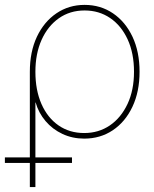

<svg xmlns="http://www.w3.org/2000/svg" viewBox="-48 -550 622 774"><path d="M72.3 204.1V-260.7Q72.3 -341.3 100.8 -401.9Q129.4 -462.4 179.4 -496.3Q229.5 -530.3 293 -530.3Q357.4 -530.3 407.5 -496.3Q457.5 -462.4 486.1 -401.9Q514.6 -341.3 514.6 -260.7Q514.6 -180.2 485.8 -119.4Q457 -58.6 406.7 -24.9Q356.4 8.8 291.5 8.8Q244.1 8.8 203.9 -10Q163.6 -28.8 135.5 -62Q107.4 -95.2 95.7 -136.7H94.7V204.1ZM291.5 -13.7Q349.6 -13.7 394.8 -44.4Q439.9 -75.2 466.1 -130.9Q492.2 -186.5 492.2 -260.7Q492.2 -335.4 466.6 -391.1Q440.9 -446.8 396 -477.3Q351.1 -507.8 293 -507.8Q233.9 -507.8 189.2 -476.3Q144.5 -444.8 119.6 -389.2Q94.7 -333.5 94.7 -260.7Q94.7 -186.5 119.1 -130.9Q143.6 -75.2 188 -44.4Q232.4 -13.7 291.5 -13.7ZM-28.3 106.9V84.5H242.2V106.9Z"/></svg>

Font: Inter 28pt Thin
Style: Regular
Weight: 250
Designer: Rasmus Andersson
Foundry: rsms
Version: Version 4.001;git-66647c0bb